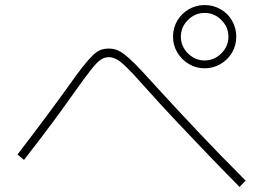

<svg xmlns="http://www.w3.org/2000/svg" viewBox="-20 -781 1040 759"><path d="M789 -511Q755 -511 726.5 -528Q698 -545 681 -573.5Q664 -602 664 -636Q664 -671 681 -699.5Q698 -728 726.5 -744.5Q755 -761 789 -761Q823 -761 852 -744.5Q881 -728 897.5 -699Q914 -670 914 -636Q914 -602 897.5 -573.5Q881 -545 852 -528Q823 -511 789 -511ZM789 -542Q827 -542 855 -570Q883 -598 883 -636Q883 -674 855 -702Q827 -730 789 -730Q751 -730 723 -702Q695 -674 695 -636Q695 -598 723 -570Q751 -542 789 -542ZM927 -42Q858 -112 795.5 -177Q733 -242 672.5 -306.5Q612 -371 551 -439Q508 -488 482.5 -513Q457 -538 441 -546.5Q425 -555 410 -555Q394 -555 379 -545.5Q364 -536 341 -507Q318 -478 276 -419Q239 -366 190.5 -300.5Q142 -235 75 -149L49 -170Q115 -256 164 -322Q213 -388 251 -441Q284 -488 307 -517Q330 -546 346.5 -562Q363 -578 377.5 -583.5Q392 -589 410 -589Q426 -589 440.5 -584Q455 -579 472.5 -565.5Q490 -552 514.5 -527.5Q539 -503 574 -464Q668 -361 758.5 -265Q849 -169 951 -67Z"/></svg>

Font: M PLUS 2 ExtraLight
Style: Regular
Weight: 250
Designer: Coji Morishita
Foundry: UNDERFOREST DESIGN
Version: Version 1.001